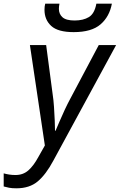

<svg xmlns="http://www.w3.org/2000/svg" viewBox="-114 -780 649 1040"><path d="M-25 240Q-49 240 -64.5 237Q-80 234 -94 230V159Q-80 163 -64 165.5Q-48 168 -30 168Q11 168 39.5 143Q68 118 94 70L129 8L48 -536H136L171 -271Q176 -239 178.5 -200.5Q181 -162 182.5 -127.5Q184 -93 184 -72H187Q194 -88 207.5 -120Q221 -152 237 -186Q253 -220 265 -242L421 -536H515L175 90Q135 165 90.5 202.5Q46 240 -25 240ZM285 -606Q200 -606 163.5 -639.5Q127 -673 127 -727Q127 -746 131 -760H208Q205 -744 205 -732Q205 -704 224.5 -686.5Q244 -669 290 -669Q337 -669 367.5 -687.5Q398 -706 408 -760H492Q479 -690 430.5 -648Q382 -606 285 -606Z"/></svg>

Font: Noto Sans IKEA
Style: Italic
Weight: 400
Italic angle: -12°
Designer: Monotype Design Team
Foundry: Monotype Imaging Inc.
Version: Version 2.001